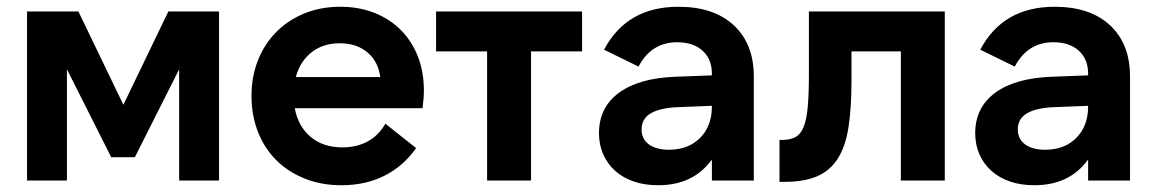

<svg xmlns="http://www.w3.org/2000/svg" viewBox="-20 -534 3419 568"><path d="M345 -224 478 -500H628V0H510V-329L379 -69H309L178 -329V0H60V-500H212Z M990 14Q931 14 882 -5.5Q833 -25 798 -59.5Q763 -94 743.5 -143Q724 -192 724 -250Q724 -308 743.5 -356.5Q763 -405 798 -440Q833 -475 881 -494.5Q929 -514 987 -514Q1042 -514 1087.5 -496Q1133 -478 1165.5 -445.5Q1198 -413 1216 -367.5Q1234 -322 1234 -266Q1234 -255 1233 -242Q1232 -229 1230 -214H852Q862 -160 899 -129Q936 -98 993 -98Q1035 -98 1067.5 -115.5Q1100 -133 1120 -168L1211 -96Q1174 -43 1118 -14.5Q1062 14 990 14ZM985 -406Q936 -406 902 -379.5Q868 -353 855 -306H1105Q1099 -352 1067 -379Q1035 -406 985 -406Z M1702 -500V-382H1551V0H1421V-382H1270V-500Z M1752 -140Q1752 -216 1811 -259.5Q1870 -303 1979 -307L2086 -311V-316Q2086 -359 2058.5 -384Q2031 -409 1983 -409Q1907 -409 1869 -337L1767 -387Q1834 -514 1987 -514Q2092 -514 2151 -459Q2210 -404 2210 -308V0H2086V-62Q2031 14 1927 14Q1887 14 1855 3Q1823 -8 1800 -28.5Q1777 -49 1764.5 -77.5Q1752 -106 1752 -140ZM1959 -91Q2016 -91 2051 -126Q2086 -161 2086 -219V-221L1986 -217Q1933 -215 1905.5 -199Q1878 -183 1878 -151Q1878 -123 1899.5 -107Q1921 -91 1959 -91Z M2286 -120H2292Q2317 -120 2332.5 -128Q2348 -136 2357 -157.5Q2366 -179 2369.5 -217Q2373 -255 2373 -315V-500H2775V0H2645V-382H2499V-296Q2499 -217 2490.5 -160Q2482 -103 2459.5 -66.5Q2437 -30 2398.5 -13Q2360 4 2301 4H2286Z M2865 -140Q2865 -216 2924 -259.5Q2983 -303 3092 -307L3199 -311V-316Q3199 -359 3171.5 -384Q3144 -409 3096 -409Q3020 -409 2982 -337L2880 -387Q2947 -514 3100 -514Q3205 -514 3264 -459Q3323 -404 3323 -308V0H3199V-62Q3144 14 3040 14Q3000 14 2968 3Q2936 -8 2913 -28.5Q2890 -49 2877.5 -77.5Q2865 -106 2865 -140ZM3072 -91Q3129 -91 3164 -126Q3199 -161 3199 -219V-221L3099 -217Q3046 -215 3018.5 -199Q2991 -183 2991 -151Q2991 -123 3012.5 -107Q3034 -91 3072 -91Z"/></svg>

Font: NT Somic Bold
Style: Regular
Weight: 700
Designer: Ravid Balaliev — lead type designer, mastering
Michael Voronin — secret advisor, marketing
Ivan Kovalenko — best boy
Foundry: NT Type
Version: Version 0.7